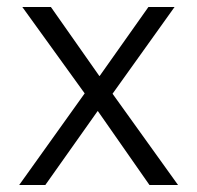

<svg xmlns="http://www.w3.org/2000/svg" viewBox="-20 -531 566 551"><path d="M35 0 223 -263 44 -511H126L265 -313H266L406 -511H481L303 -262L491 0H409L261 -212H260L110 0Z"/></svg>

Font: Chivo ExtraLight
Style: Regular
Weight: 250
Designer: Hector Gatti
Foundry: Omnibus-Type
Version: Version 2.002